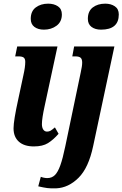

<svg xmlns="http://www.w3.org/2000/svg" viewBox="-20 -790 669 1049"><path d="M148 -687Q148 -729 175.5 -749.5Q203 -770 243 -770Q275 -770 296.5 -755.5Q318 -741 318 -711Q318 -671 289 -649.5Q260 -628 220 -628Q188 -628 168 -643Q148 -658 148 -687ZM54 -89Q54 -131 80 -249L108 -380Q118 -424 118 -452Q118 -469 109.5 -475.5Q101 -482 80 -482H63L74 -536H294L224 -211Q209 -143 209 -112Q209 -93 216.5 -82Q224 -71 237 -71Q248 -71 256.5 -76Q265 -81 280 -94L300 -59Q271 -26 242 -8Q213 10 165 10Q112 10 83 -16Q54 -42 54 -89ZM460 -687Q460 -729 487 -749.5Q514 -770 555 -770Q586 -770 607.5 -755.5Q629 -741 629 -711Q629 -628 532 -628Q500 -628 480 -643Q460 -658 460 -687ZM189 228 203 176Q210 179 220 181Q230 183 238 183Q263 183 279.5 167Q296 151 309.5 113.5Q323 76 337 8L421 -394Q429 -429 429 -448Q429 -467 420.5 -474.5Q412 -482 391 -482H375L385 -536H605L489 8Q464 127 409 181.5Q354 236 287 239Q258 240 238.5 237.5Q219 235 189 228Z"/></svg>

Font: Noto Serif CondExtraBold
Style: Italic
Weight: 800
Width: 3
Italic angle: -12°
Designer: Monotype Design Team
Foundry: Monotype Imaging Inc.
Version: Version 1.001